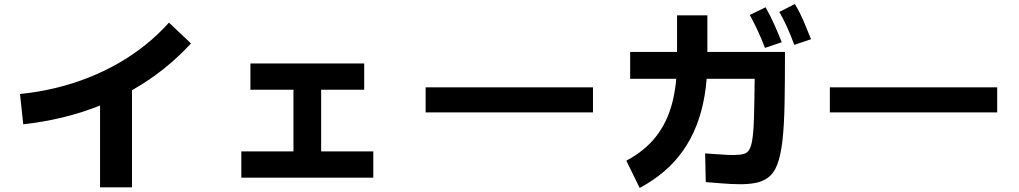

<svg xmlns="http://www.w3.org/2000/svg" viewBox="-20 -874 5040 950"><path d="M95 -259 79 -409Q170 -418 254.5 -438.5Q339 -459 416.5 -489.5Q494 -520 565 -560.5Q636 -601 699 -651.5Q762 -702 816 -762L925 -659Q863 -592 792 -535Q721 -478 640.5 -432Q560 -386 472.5 -351Q385 -316 290 -293Q195 -270 95 -259ZM475 -448H633V53H475Z M1219 -430V-560H1782V-430ZM1174 5V-125H1827V5ZM1432 -470H1569V-82H1432Z M2914 -442V-318H2086V-442Z M3472 27 3469 -115Q3489 -114 3519 -111.5Q3549 -109 3581 -107.5Q3613 -106 3638.5 -108.5Q3664 -111 3676 -120Q3693 -133 3700.5 -172Q3708 -211 3710.5 -287Q3713 -363 3714 -484H3098V-617H3864Q3864 -470 3862 -361.5Q3860 -253 3851.5 -178.5Q3843 -104 3825.5 -59Q3808 -14 3777 7Q3752 25 3716 31.5Q3680 38 3638.5 37.5Q3597 37 3554 33.5Q3511 30 3472 27ZM3145 56 3079 -79Q3171 -128 3226 -198.5Q3281 -269 3305.5 -362.5Q3330 -456 3330 -574V-798H3480V-574Q3480 -482 3466.5 -402Q3453 -322 3426.5 -254Q3400 -186 3359.5 -128.5Q3319 -71 3265.5 -25.5Q3212 20 3145 56ZM3910 -652Q3891 -704 3873 -743Q3855 -782 3836 -815L3913 -854Q3938 -812 3957 -767.5Q3976 -723 3993 -680ZM3765 -637Q3745 -689 3727 -727Q3709 -765 3690 -800L3768 -838Q3792 -796 3811.5 -752Q3831 -708 3848 -665Z M4914 -442V-318H4086V-442Z"/></svg>

Font: Murecho Thin
Style: Bold
Weight: 700
Version: Version 1.010